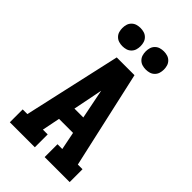

<svg xmlns="http://www.w3.org/2000/svg" viewBox="-281 -1062 1162 1162"><g transform="rotate(45 300.0 -481.5)"><path d="M44 0V-110H84L224 -735H376L516 -110H556V0H342V-110H383L360 -225H240L217 -110H258V0ZM262 -335H338L307 -490Q305 -499 303.5 -508Q302 -517 300 -526Q298 -517 296.5 -508Q295 -499 293 -490ZM400 -807Q384 -807 369 -811.5Q354 -816 342.5 -827.5Q331 -839 326.5 -854Q322 -869 322 -885Q322 -901 326.5 -916Q331 -931 342.5 -942.5Q354 -954 369 -958.5Q384 -963 400 -963Q416 -963 431 -958.5Q446 -954 457.5 -942.5Q469 -931 473.5 -916Q478 -901 478 -885Q478 -869 473.5 -854Q469 -839 457.5 -827.5Q446 -816 431 -811.5Q416 -807 400 -807ZM200 -807Q184 -807 169 -811.5Q154 -816 142.5 -827.5Q131 -839 126.5 -854Q122 -869 122 -885Q122 -901 126.5 -916Q131 -931 142.5 -942.5Q154 -954 169 -958.5Q184 -963 200 -963Q216 -963 231 -958.5Q246 -954 257.5 -942.5Q269 -931 273.5 -916Q278 -901 278 -885Q278 -869 273.5 -854Q269 -839 257.5 -827.5Q246 -816 231 -811.5Q216 -807 200 -807Z"/></g></svg>

Font: Iosevka Slab XBdEx
Style: Regular
Weight: 800
Width: 7
Monospace: yes
Designer: Belleve Invis
Foundry: Belleve Invis
Version: Version 11.1.0; ttfautohint (v1.8.3)